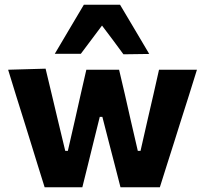

<svg xmlns="http://www.w3.org/2000/svg" viewBox="-20 -795 870 815"><path d="M169.5 0Q154.5 -47 140 -94.5Q125.5 -141.5 110.5 -190L83 -278.5Q65.5 -334 48.5 -388.5Q31.5 -443 14.5 -499L173.5 -503.5Q185.5 -451.5 199.5 -395Q213 -338 225.5 -285.5L257 -154.5H268L298.5 -287.5Q310.5 -341 322.2 -393Q334 -445 346.5 -499H485.5Q497.5 -448 510 -394.5Q522 -340.5 534 -288.5L565 -154.5H576.5L607.5 -291Q619 -341.5 632 -397Q644.5 -452.5 655 -499H816Q798.5 -443.5 781.5 -388.5Q764 -333.5 746.5 -278.5L719 -191Q703.5 -142.5 688.2 -94.2Q673 -46 658.5 0H491.5Q480 -45 467.5 -93.5Q455 -142 443.5 -186L414.5 -299H403.5L375 -184Q364.5 -140.5 352.5 -92.5Q340.5 -44.5 329.5 0ZM504 -564.5Q481.5 -595 459 -625.5Q436 -655.5 413 -686.5Q390.5 -656 368 -626.5Q345.5 -596.5 323 -566.5H212.5Q243 -618 274 -670.5Q305 -722.5 336 -775H489.5Q521 -722.5 551.8 -670.2Q582.5 -618 613.5 -566Z"/></svg>

Font: Heraclito
Style: Bold
Weight: 700
Designer: Kostas Bartsokas (font) & Cristiano Sobral (main changes)
Foundry: Kostas Bartsokas (font) & Cristiano Sobral (main changes)
Version: Version 1.00;July 8, 2020;FontCreator 13.0.0.2655 64-bit